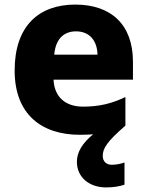

<svg xmlns="http://www.w3.org/2000/svg" viewBox="-20 -579 643 839"><path d="M429 102C429 70 447 40 528 -30V-155C467 -126 413 -113 343 -113C262 -113 217 -159 214 -231H561V-309C561 -473 464 -559 309 -559C150 -559 44 -466 44 -271C44 -78 163 10 329 10C350 10 369 9 387 8C340 46 316 86 316 128C316 195 369 240 444 240C478 240 503 235 524 228V131C511 136 489 141 469 141C446 141 429 128 429 102ZM312 -442C374 -442 405 -398 406 -340H217C223 -410 260 -442 312 -442Z"/></svg>

Font: Noto Sans Gurmukhi ExtraBold
Style: Regular
Weight: 800
Designer: Jelle Bosma - Monotype Design Team
Foundry: Monotype Imaging Inc.
Version: Version 2.004